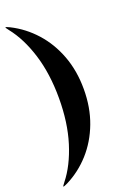

<svg xmlns="http://www.w3.org/2000/svg" viewBox="-159 -775 638 945"><g transform="rotate(-20 160.0 -302.5)"><path d="M259.5 -303Q259.5 -207 229.5 -127.2Q199.5 -47.5 146.2 11.8Q93 71 23.5 106Q3 116 1 114Q0 113 2.2 109.8Q4.5 106.5 13 95Q66 28.5 97.8 -73.2Q129.5 -175 129.5 -303Q129.5 -431 97.8 -532.8Q66 -634.5 13 -701Q4.5 -712.5 2.2 -715.8Q0 -719 1 -720Q3 -722 23.5 -712Q93 -677 146.2 -617.8Q199.5 -558.5 229.5 -478.8Q259.5 -399 259.5 -303Z"/></g></svg>

Font: Fraunces 144pt
Style: Bold
Weight: 700
Version: Version 1.000;[b76b70a41]